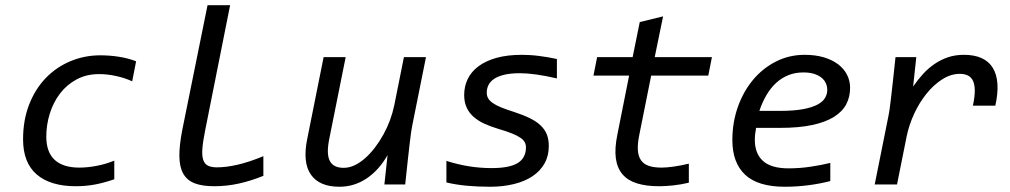

<svg xmlns="http://www.w3.org/2000/svg" viewBox="-20 -710 3889 739"><path d="M419.9 -20Q378.9 -5.9 343.8 0.5Q308.6 6.8 272 6.8Q174.3 6.8 121.6 -38.3Q68.8 -83.5 68.8 -173.8Q68.8 -248 92.3 -307.9Q115.7 -367.7 156.2 -409.7Q196.8 -451.7 251 -474.4Q305.2 -497.1 366.2 -497.1Q401.4 -497.1 436.8 -491.7Q472.2 -486.3 503.9 -474.1L488.8 -397Q461.9 -409.7 427.7 -417.2Q393.6 -424.8 361.8 -424.8Q312.5 -424.8 274.7 -404.3Q236.8 -383.8 210.9 -349.9Q185.1 -315.9 171.6 -272.7Q158.2 -229.5 158.2 -184.1Q158.2 -124.5 190.4 -94.7Q222.7 -64.9 285.2 -64.9Q317.4 -64.9 352.8 -71.8Q388.2 -78.6 419.9 -91.8Z M993.7 -33.2Q946.8 -14.2 900.1 -3.7Q853.5 6.8 804.7 6.8Q758.8 6.8 729.5 -4.4Q700.2 -15.6 685.5 -41.3Q670.9 -66.9 670.4 -108.4Q669.9 -149.9 681.6 -210L778.8 -689.9H865.7L770 -210Q761.2 -166.5 759 -138.7Q756.8 -110.8 762.2 -94.7Q767.6 -78.6 780.5 -72.3Q793.5 -65.9 814.9 -65.9Q851.1 -65.9 895.3 -76.2Q939.5 -86.4 993.7 -108.9Z M1566.4 -225.1Q1564.5 -215.8 1562.3 -200.7Q1560.1 -185.5 1557.1 -159.9Q1554.2 -134.3 1549.8 -95.5Q1545.4 -56.6 1539.6 0H1459.5L1471.7 -112.8Q1438 -54.2 1390.4 -22.7Q1342.8 8.8 1286.6 8.8Q1209 8.8 1176.5 -38.1Q1144 -85 1162.6 -175.8L1225.6 -490.2H1310.5L1247.6 -176.8Q1235.4 -117.7 1249.3 -90.8Q1263.2 -64 1302.7 -64Q1323.7 -64 1344.5 -73.7Q1365.2 -83.5 1385 -100.8Q1404.8 -118.2 1422.6 -141.4Q1440.4 -164.6 1455.3 -191.4Q1470.2 -218.3 1481 -247.3Q1491.7 -276.4 1497.6 -305.2L1534.7 -490.2H1619.6Z M2123.5 -408.2Q2079.1 -418.5 2043.9 -423.3Q2008.8 -428.2 1981.4 -428.2Q1947.8 -428.2 1923.6 -422.9Q1899.4 -417.5 1883.8 -407.7Q1868.2 -397.9 1860.8 -384Q1853.5 -370.1 1853.5 -353Q1853.5 -340.8 1859.1 -331.3Q1864.7 -321.8 1877 -313.2Q1889.2 -304.7 1909.4 -296.4Q1929.7 -288.1 1959.5 -278.8Q1995.1 -267.1 2020.3 -254.6Q2045.4 -242.2 2061.5 -226.6Q2077.6 -210.9 2085 -191.9Q2092.3 -172.9 2092.3 -147.9Q2092.3 -109.9 2075.7 -80.6Q2059.1 -51.3 2029.3 -31.5Q1999.5 -11.7 1957.8 -1.5Q1916 8.8 1866.2 8.8Q1819.3 8.8 1777.1 4.9Q1734.9 1 1698.2 -7.8V-90.8Q1742.2 -76.7 1785.6 -69.8Q1829.1 -63 1871.6 -63Q1940.9 -63 1972.7 -82.5Q2004.4 -102.1 2004.4 -143.1Q2004.4 -153.8 1999.5 -162.8Q1994.6 -171.9 1982.9 -179.9Q1971.2 -188 1950.7 -196.3Q1930.2 -204.6 1898.4 -213.9Q1869.1 -222.7 1845 -233.6Q1820.8 -244.6 1803.2 -260Q1785.6 -275.4 1776.1 -296.1Q1766.6 -316.9 1766.6 -344.2Q1766.6 -377 1779.8 -405Q1793 -433.1 1820.6 -454.1Q1848.1 -475.1 1890.1 -487.1Q1932.1 -499 1989.3 -499Q2002.9 -499 2019.3 -498Q2035.6 -497.1 2053.2 -494.9Q2070.8 -492.7 2088.6 -489.7Q2106.4 -486.8 2123.5 -482.9Z M2631.3 -6.8Q2600.6 0.5 2570.6 3.7Q2540.5 6.8 2517.1 6.8Q2467.3 6.8 2431.9 -4.2Q2396.5 -15.1 2376 -39.1Q2355.5 -63 2350.3 -100.8Q2345.2 -138.7 2356.4 -192.9L2401.4 -418.9H2264.2L2278.3 -490.2H2415L2442.4 -625L2532.2 -647L2500 -490.2H2720.2L2706.1 -418.9H2486.3L2440.4 -189.9Q2433.6 -156.2 2435.1 -132.6Q2436.5 -108.9 2446.8 -93.8Q2457 -78.6 2476.6 -71.8Q2496.1 -64.9 2526.4 -64.9Q2544.4 -64.9 2571.8 -68.6Q2599.1 -72.3 2631.3 -80.1Z M2890.1 -217.8Q2887.7 -205.1 2886.5 -193.8Q2885.3 -182.6 2885.3 -171.9Q2885.3 -118.7 2917 -90.3Q2948.7 -62 3015.1 -62Q3058.1 -62 3100.3 -68.4Q3142.6 -74.7 3175.8 -83V-13.2Q3139.2 -3.4 3093.5 2.7Q3047.9 8.8 3001 8.8Q2897.5 8.8 2848.1 -37.4Q2798.8 -83.5 2798.8 -170.9Q2798.8 -238.3 2819.8 -297.9Q2840.8 -357.4 2877.9 -402.1Q2915 -446.8 2966.1 -472.9Q3017.1 -499 3077.1 -499Q3118.7 -499 3151.1 -489.3Q3183.6 -479.5 3206.1 -462.4Q3228.5 -445.3 3240.2 -422.1Q3252 -398.9 3252 -372.1Q3252 -336.9 3237.1 -308.6Q3222.2 -280.3 3189.7 -260Q3157.2 -239.7 3106 -228.8Q3054.7 -217.8 2981.9 -217.8ZM2981 -283.2Q3035.2 -283.2 3070.6 -289.8Q3106 -296.4 3126.7 -307.6Q3147.5 -318.8 3155.8 -333.5Q3164.1 -348.1 3164.1 -363.8Q3164.1 -377.4 3158.7 -389.6Q3153.3 -401.9 3141.8 -411.1Q3130.4 -420.4 3113 -425.8Q3095.7 -431.2 3072.3 -431.2Q3040.5 -431.2 3014.4 -420.7Q2988.3 -410.2 2967.3 -390.9Q2946.3 -371.6 2930.2 -344.2Q2914.1 -316.9 2902.8 -283.2Z M3399.9 -265.1Q3401.9 -274.4 3404.1 -289.6Q3406.2 -304.7 3409.2 -330.3Q3412.1 -356 3416.5 -394.8Q3420.9 -433.6 3426.8 -490.2H3506.8L3494.6 -377Q3511.7 -401.9 3531.7 -424.1Q3551.8 -446.3 3575.7 -462.9Q3599.6 -479.5 3627.9 -489.3Q3656.2 -499 3689.9 -499Q3770.5 -499 3801.3 -448.7Q3832 -398.4 3811 -303.2H3724.6Q3731.9 -336.9 3731.9 -360.4Q3731.9 -383.8 3725.3 -398.2Q3718.8 -412.6 3705.8 -419.2Q3692.9 -425.8 3674.8 -425.8Q3639.6 -425.8 3606.4 -404.5Q3573.2 -383.3 3545.7 -348.9Q3518.1 -314.5 3498.3 -271.5Q3478.5 -228.5 3469.7 -185.1L3432.6 0H3346.7Z"/></svg>

Font: Code New Roman
Style: Italic
Weight: 400
Italic angle: -11°
Monospace: yes
Designer: Sam Radian
Foundry: Code New Roman
Version: Version 1.508 October 19, 2014